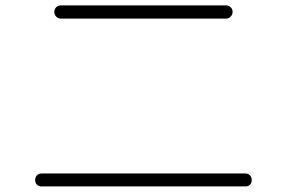

<svg xmlns="http://www.w3.org/2000/svg" viewBox="-20 -708 1040 696"><path d="M200.2 -688.5H799.8Q809.6 -688.5 816.4 -681.6Q823.2 -674.8 823.2 -665Q823.2 -655.3 816.4 -647.9Q809.6 -640.6 799.8 -640.6H200.2Q190.4 -640.6 183.6 -647.9Q176.8 -655.3 176.8 -665Q176.8 -674.8 183.6 -681.6Q190.4 -688.5 200.2 -688.5ZM129.9 -32.2Q120.1 -32.2 113.8 -38.6Q107.4 -44.9 107.4 -55.2Q107.4 -65.4 113.8 -72.3Q120.1 -79.1 129.9 -79.1H870.1Q879.9 -79.1 886.2 -72.3Q892.6 -65.4 892.6 -55.2Q892.6 -44.9 886.2 -38.6Q879.9 -32.2 870.1 -32.2Z"/></svg>

Font: Rounded-L Mgen+ 1m light
Style: Regular
Weight: 200
Designer: [Source Han Sans]
Ryoko NISHIZUKA  (kana & ideographs); Paul D. Hunt (Latin, Greek & Cyrillic); Wenlong ZHANG  (bopomofo
Version: Version 1.059.20150602